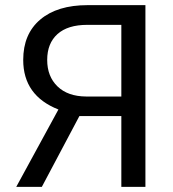

<svg xmlns="http://www.w3.org/2000/svg" viewBox="-20 -731 677 751"><path d="M454.6 0V-276.9H290.5L143.6 0H43.5L208.5 -302.7Q70.8 -356.9 70.8 -496.6Q70.8 -598.1 137.5 -654.5Q204.1 -710.9 322.8 -710.9H548.8V0ZM164.6 -496.6Q164.6 -432.1 204.8 -393.1Q245.1 -354 316.9 -353.5H454.6V-633.8H321.3Q245.1 -633.8 204.8 -597.7Q164.6 -561.5 164.6 -496.6Z"/></svg>

Font: Roboto-ThirdPerson-AD3FC
Style: ThirdPerson-AD3FC
Weight: 400
Designer: Google
Version: Version 2.137; 2017